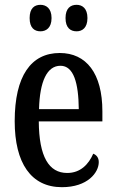

<svg xmlns="http://www.w3.org/2000/svg" viewBox="-20 -767 482 797"><path d="M298 -637C321 -637 343 -651 343 -692C343 -733 321 -747 298 -747C273 -747 252 -733 252 -692C252 -651 273 -637 298 -637ZM148 -637C171 -637 194 -651 194 -692C194 -733 171 -747 148 -747C123 -747 103 -733 103 -692C103 -651 123 -637 148 -637ZM237 10C344 10 390 -51 390 -94C390 -113 380 -124 367 -129C348 -85 314 -49 259 -49C183 -49 142 -116 141 -263H405V-305C405 -463 338 -547 228 -547C109 -547 41 -452 41 -264C41 -90 109 10 237 10ZM307 -314H142C145 -429 175 -494 231 -494C286 -494 306 -422 307 -314Z"/></svg>

Font: Noto Serif Armenian ExtraCondensed Medium
Style: Regular
Weight: 500
Width: 2
Designer: Monotype Design Team
Foundry: Monotype Imaging Inc.
Version: Version 2.008